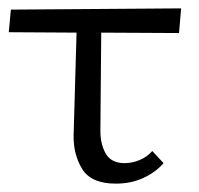

<svg xmlns="http://www.w3.org/2000/svg" viewBox="-20 -434 475 459"><path d="M222 -356 220 -121Q220 -89 233 -66.5Q246 -44 278 -44Q296 -44 314 -51.5Q332 -59 344 -73L371 -44Q352 -22 322.5 -8.5Q293 5 257 5Q198 5 176.5 -30Q155 -65 156 -111L163 -356L1 -357L6 -411L413 -414L408 -355Z"/></svg>

Font: Ysabeau Infant
Style: Regular
Weight: 400
Designer: Christian Thalmann (Catharsis Fonts)
Version: Version 0.003